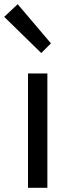

<svg xmlns="http://www.w3.org/2000/svg" viewBox="-41 -892 336 912"><path d="M92 0H184V-543H92ZM155 -640 201 -686 43 -872 -21 -812Z"/></svg>

Font: Noto Sans Mono CJK SC
Style: Regular
Weight: 400
Designer: Ryoko NISHIZUKA 西塚涼子 (kana, bopomofo & ideographs); Paul D. Hunt (Latin, Greek & Cyrillic); Sandoll Communications 산돌커뮤니
Foundry: Adobe
Version: Version 2.004;hotconv 1.0.118;makeotfexe 2.5.65603